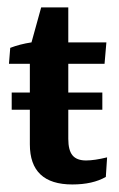

<svg xmlns="http://www.w3.org/2000/svg" viewBox="-20 -486 318 512"><path d="M172.9 5.9Q59.6 5.9 59.6 -101.1V-193.4H11.2V-239.3H59.6V-315.9H3.9L7.3 -358.4Q32.7 -368.2 64 -373L89.8 -466.3H162.1V-373H263.7L258.8 -315.9H162.1V-239.3H252.9V-193.4H162.1V-115.7Q162.1 -85.4 173.3 -71.8Q184.6 -58.1 209.5 -58.1Q231.9 -58.1 265.6 -66.4L262.2 -14.2Q227.1 5.9 172.9 5.9Z"/></svg>

Font: Markazi Text SemiBold
Style: Regular
Weight: 600
Designer: Borna Izadpanah (Arabic designer), Fiona Ross (Arabic design director) and Florian Runge (Latin designer)
Foundry: Borna Izadpanah and Florian Runge
Version: Version 1.001; ttfautohint (v1.8.3)